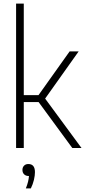

<svg xmlns="http://www.w3.org/2000/svg" viewBox="-20 -828 476 1074"><path d="M70 0V-808H113V-296H195.5L369.5 -540.5H420L232.5 -276.5L436 0H384.5L196 -257H113V0ZM124.5 226Q133 205 137 188.2Q141 171.5 142 156.5H140.5Q124.5 156.5 115 147.2Q105.5 138 105.5 122.5Q105.5 108 114.5 98.8Q123.5 89.5 138.5 89.5Q175.5 89.5 175.5 135Q175.5 154 169.8 178.2Q164 202.5 152.5 226Z"/></svg>

Font: Encode Sans Condensed ExtraLight
Style: Regular
Weight: 200
Width: 3
Designer: Multiple Designers
Foundry: Impallari Type
Version: Version 3.000; ttfautohint (v1.8.3) -l 8 -r 50 -G 200 -x 14 